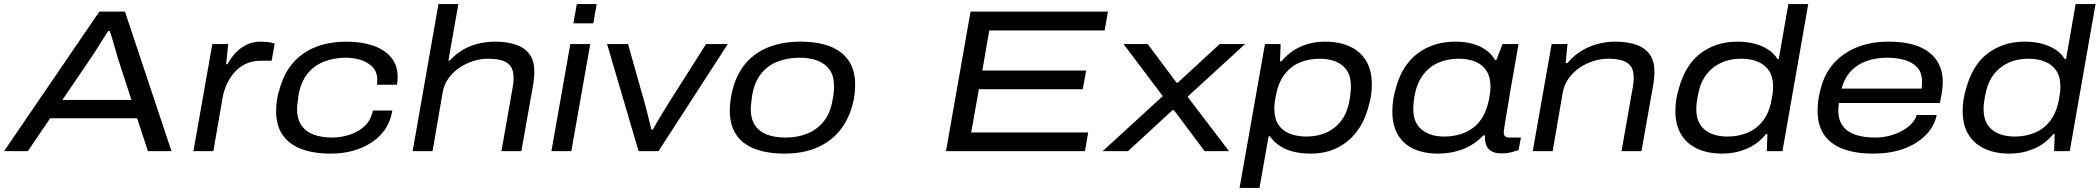

<svg xmlns="http://www.w3.org/2000/svg" viewBox="-34 -744 10334 945"><path d="M-14 0 455 -687H581L810 0H694L641 -162H213L103 0ZM273 -252H613L547 -455Q544 -467 538 -486.5Q532 -506 526 -527.5Q520 -549 514.5 -566.5Q509 -584 506 -591H498Q484 -570 467.5 -543Q451 -516 435.5 -492Q420 -468 411 -455Z M918 0 1011 -527H1089L1079 -428H1086Q1098 -452 1119.5 -477.5Q1141 -503 1174 -521Q1207 -539 1249 -539Q1269 -539 1287 -536.5Q1305 -534 1318 -530L1303 -445H1250Q1205 -445 1172 -428Q1139 -411 1116.5 -384Q1094 -357 1080.5 -325.5Q1067 -294 1062 -265L1016 0Z M1595 12Q1506 12 1446 -12Q1386 -36 1355.5 -82Q1325 -128 1325 -196Q1325 -227 1329.5 -255Q1334 -283 1343 -309Q1359 -366 1388 -408.5Q1417 -451 1458.5 -480Q1500 -509 1553.5 -524Q1607 -539 1672 -539Q1745 -539 1802 -519.5Q1859 -500 1891 -461.5Q1923 -423 1923 -366Q1923 -356 1922.5 -347Q1922 -338 1920 -327H1821Q1822 -333 1822.5 -339Q1823 -345 1823 -350Q1823 -388 1801.5 -412Q1780 -436 1744.5 -448Q1709 -460 1668 -460Q1609 -460 1560 -440.5Q1511 -421 1478.5 -380Q1446 -339 1435 -274Q1434 -259 1432 -248Q1430 -237 1429 -227.5Q1428 -218 1428 -207Q1428 -159 1449.5 -127.5Q1471 -96 1510 -81.5Q1549 -67 1601 -67Q1646 -67 1689 -81.5Q1732 -96 1762.5 -125.5Q1793 -155 1801 -200H1897Q1885 -129 1841.5 -82.5Q1798 -36 1734 -12Q1670 12 1595 12Z M1997 0 2124 -724H2222L2173 -446H2180Q2214 -483 2251.5 -503Q2289 -523 2328 -531Q2367 -539 2401 -539Q2465 -539 2508.5 -523Q2552 -507 2574 -474.5Q2596 -442 2596 -390Q2596 -376 2594.5 -362Q2593 -348 2591 -332L2532 0H2434L2490 -318Q2492 -330 2493 -340Q2494 -350 2494 -359Q2494 -399 2478 -419.5Q2462 -440 2433.5 -447.5Q2405 -455 2368 -455Q2331 -455 2295 -443.5Q2259 -432 2227 -410.5Q2195 -389 2173.5 -358.5Q2152 -328 2145 -291L2095 0Z M2788 -629 2805 -724H2903L2886 -629ZM2680 0 2773 -527H2871L2778 0Z M3109 0 2954 -527H3057L3136 -248Q3141 -233 3147 -207.5Q3153 -182 3160 -155Q3167 -128 3172 -106H3179Q3190 -126 3205 -151.5Q3220 -177 3236 -203Q3252 -229 3264 -248L3441 -527H3548L3207 0Z M3828 12Q3741 12 3680.5 -11.5Q3620 -35 3589 -82Q3558 -129 3558 -198Q3558 -231 3563 -261Q3568 -291 3576 -318Q3598 -391 3643 -440Q3688 -489 3754.5 -514Q3821 -539 3905 -539Q3993 -539 4053 -515Q4113 -491 4144 -444Q4175 -397 4175 -327Q4175 -300 4171.5 -274.5Q4168 -249 4161 -225Q4140 -148 4094 -95Q4048 -42 3981 -15Q3914 12 3828 12ZM3832 -67Q3891 -67 3939.5 -86.5Q3988 -106 4021 -147.5Q4054 -189 4064 -254Q4068 -272 4069 -284.5Q4070 -297 4070.5 -305Q4071 -313 4071 -320Q4071 -369 4050 -399.5Q4029 -430 3991 -445Q3953 -460 3901 -460Q3842 -460 3792.5 -440.5Q3743 -421 3711 -380Q3679 -339 3668 -274Q3665 -255 3664 -243Q3663 -231 3662 -222.5Q3661 -214 3661 -207Q3661 -159 3682 -127.5Q3703 -96 3741.5 -81.5Q3780 -67 3832 -67Z M4622 0 4743 -687H5419L5403 -594H4835L4801 -397H5312L5295 -305H4784L4746 -92H5322L5306 0Z M5393 0 5689 -271 5496 -527H5615L5757 -337H5763L5969 -527H6094L5811 -268L6015 0H5895L5744 -202H5737L5518 0Z M6067 181 6192 -527H6269L6266 -442H6273Q6315 -492 6370 -515.5Q6425 -539 6486 -539Q6560 -539 6611.5 -514.5Q6663 -490 6690.5 -443.5Q6718 -397 6718 -329Q6718 -301 6714 -273Q6710 -245 6701 -218Q6683 -148 6644 -96.5Q6605 -45 6548 -16.5Q6491 12 6417 12Q6370 12 6332 2.5Q6294 -7 6265 -26Q6236 -45 6217 -73H6210L6165 181ZM6397 -72Q6450 -72 6494 -91.5Q6538 -111 6568.5 -151.5Q6599 -192 6609 -256Q6612 -274 6613 -285Q6614 -296 6614.5 -304.5Q6615 -313 6615 -320Q6615 -368 6595.5 -397Q6576 -426 6541.5 -440.5Q6507 -455 6462 -455Q6407 -455 6362.5 -436Q6318 -417 6287.5 -376.5Q6257 -336 6245 -270Q6242 -255 6240.5 -244.5Q6239 -234 6238.5 -225.5Q6238 -217 6238 -210Q6238 -162 6257.5 -131.5Q6277 -101 6313 -86.5Q6349 -72 6397 -72Z M7044 12Q6973 12 6922.5 -12Q6872 -36 6845.5 -82Q6819 -128 6819 -194Q6819 -226 6823.5 -255Q6828 -284 6837 -312Q6857 -387 6898 -437Q6939 -487 6998 -513Q7057 -539 7130 -539Q7176 -539 7212.5 -529Q7249 -519 7277.5 -499.5Q7306 -480 7324 -449H7331L7361 -527H7440L7419 -407Q7410 -358 7402.5 -312.5Q7395 -267 7388.5 -228.5Q7382 -190 7377 -160.5Q7372 -131 7369.5 -113Q7367 -95 7367 -92Q7367 -79 7374 -73Q7381 -67 7397 -67H7452L7440 -5Q7429 -1 7406 5Q7383 11 7356 11Q7324 11 7304.5 -1Q7285 -13 7279 -37Q7276 -46 7275 -56Q7274 -66 7275 -77L7267 -78Q7225 -33 7168 -10.5Q7111 12 7044 12ZM7074 -72Q7116 -72 7152.5 -83Q7189 -94 7218 -116Q7247 -138 7266.5 -173.5Q7286 -209 7295 -257Q7298 -272 7299.5 -283Q7301 -294 7301.5 -302.5Q7302 -311 7302 -318Q7302 -365 7282.5 -395.5Q7263 -426 7227.5 -440.5Q7192 -455 7144 -455Q7090 -455 7045.5 -435.5Q7001 -416 6970.5 -376Q6940 -336 6928 -272Q6925 -255 6924 -243Q6923 -231 6922.5 -223Q6922 -215 6922 -207Q6922 -140 6963.5 -106Q7005 -72 7074 -72Z M7510 0 7603 -527H7681L7672 -434H7681Q7716 -475 7756 -497.5Q7796 -520 7837 -529.5Q7878 -539 7914 -539Q7978 -539 8021.5 -523Q8065 -507 8087 -474.5Q8109 -442 8109 -390Q8109 -376 8107.5 -362Q8106 -348 8104 -332L8045 0H7947L8003 -318Q8005 -330 8006 -340.5Q8007 -351 8007 -360Q8007 -400 7991 -420Q7975 -440 7946.5 -447.5Q7918 -455 7881 -455Q7846 -455 7809 -443.5Q7772 -432 7740.5 -410.5Q7709 -389 7687 -358.5Q7665 -328 7658 -291L7608 0Z M8444 12Q8370 12 8318 -13Q8266 -38 8239 -84.5Q8212 -131 8212 -196Q8212 -225 8216 -252.5Q8220 -280 8229 -308Q8243 -361 8268 -404Q8293 -447 8329.5 -476.5Q8366 -506 8413 -522.5Q8460 -539 8518 -539Q8564 -539 8601.5 -529Q8639 -519 8668 -500.5Q8697 -482 8714 -454H8721L8768 -724H8866L8739 0H8662L8665 -84H8658Q8617 -34 8561 -11Q8505 12 8444 12ZM8469 -72Q8524 -72 8569 -91.5Q8614 -111 8644.5 -151.5Q8675 -192 8686 -256Q8689 -272 8690.5 -282.5Q8692 -293 8692.5 -301.5Q8693 -310 8693 -317Q8693 -365 8673.5 -395Q8654 -425 8618.5 -440Q8583 -455 8536 -455Q8480 -455 8438 -435.5Q8396 -416 8368 -381.5Q8340 -347 8328 -298Q8324 -280 8321 -265Q8318 -250 8316.5 -235.5Q8315 -221 8315 -206Q8315 -140 8356 -106Q8397 -72 8469 -72Z M9186 12Q9098 12 9037 -11Q8976 -34 8944 -80.5Q8912 -127 8912 -198Q8912 -234 8918 -267Q8924 -300 8933 -328Q8956 -398 9003 -444.5Q9050 -491 9115.5 -515Q9181 -539 9260 -539Q9352 -539 9411 -514.5Q9470 -490 9499 -445.5Q9528 -401 9528 -341Q9528 -328 9526 -307Q9524 -286 9514 -237H9017Q9015 -227 9014.5 -218Q9014 -209 9014 -201Q9014 -152 9037 -122.5Q9060 -93 9100.5 -80Q9141 -67 9195 -67Q9234 -67 9268.5 -76.5Q9303 -86 9330.5 -101.5Q9358 -117 9376 -137Q9394 -157 9400 -178H9498Q9492 -143 9469.5 -109.5Q9447 -76 9408 -48.5Q9369 -21 9313.5 -4.5Q9258 12 9186 12ZM9030 -308H9424Q9425 -317 9425.5 -325Q9426 -333 9426 -340Q9426 -386 9402.5 -412Q9379 -438 9339.5 -449Q9300 -460 9254 -460Q9200 -460 9154 -444Q9108 -428 9076 -394Q9044 -360 9030 -308Z M9858 12Q9784 12 9732 -13Q9680 -38 9653 -84.5Q9626 -131 9626 -196Q9626 -225 9630 -252.5Q9634 -280 9643 -308Q9657 -361 9682 -404Q9707 -447 9743.5 -476.5Q9780 -506 9827 -522.5Q9874 -539 9932 -539Q9978 -539 10015.5 -529Q10053 -519 10082 -500.5Q10111 -482 10128 -454H10135L10182 -724H10280L10153 0H10076L10079 -84H10072Q10031 -34 9975 -11Q9919 12 9858 12ZM9883 -72Q9938 -72 9983 -91.5Q10028 -111 10058.5 -151.5Q10089 -192 10100 -256Q10103 -272 10104.5 -282.5Q10106 -293 10106.5 -301.5Q10107 -310 10107 -317Q10107 -365 10087.5 -395Q10068 -425 10032.5 -440Q9997 -455 9950 -455Q9894 -455 9852 -435.5Q9810 -416 9782 -381.5Q9754 -347 9742 -298Q9738 -280 9735 -265Q9732 -250 9730.5 -235.5Q9729 -221 9729 -206Q9729 -140 9770 -106Q9811 -72 9883 -72Z"/></svg>

Font: Archivo Expanded
Style: Italic
Weight: 400
Width: 7
Italic angle: -10°
Designer: Hector Gatti
Foundry: Omnibus-Type
Version: Version 2.001